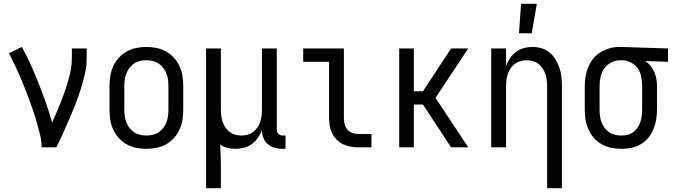

<svg xmlns="http://www.w3.org/2000/svg" viewBox="-20 -775 3540 1010"><path d="M199 0Q199 -33 191 -65Q183 -97 174 -129Q165 -161 154.5 -192Q144 -223 132.5 -254Q121 -285 109 -315.5Q97 -346 84 -376Q71 -406 56.5 -436Q42 -466 27 -495L95 -528Q121 -481 143 -432Q165 -383 184.5 -333Q204 -283 222 -232.5Q240 -182 254 -130Q266 -157 278 -184.5Q290 -212 300.5 -239.5Q311 -267 321 -295Q331 -323 339 -351.5Q347 -380 352.5 -409Q358 -438 358 -468V-520H436V-468Q436 -427 426.5 -386Q417 -345 404.5 -305.5Q392 -266 377 -227.5Q362 -189 345.5 -151Q329 -113 312 -75Q295 -37 276 0Z M750 8Q723 8 696 2.5Q669 -3 646 -16Q623 -29 604.5 -49.5Q586 -70 575 -94.5Q564 -119 560 -146Q556 -173 556 -200V-320Q556 -347 560 -374Q564 -401 575 -425.5Q586 -450 604.5 -470.5Q623 -491 646 -504Q669 -517 696 -522.5Q723 -528 750 -528Q777 -528 804 -522.5Q831 -517 854 -504Q877 -491 895.5 -470.5Q914 -450 925 -425.5Q936 -401 940 -374Q944 -347 944 -320V-200Q944 -173 940 -146Q936 -119 925 -94.5Q914 -70 895.5 -49.5Q877 -29 854 -16Q831 -3 804 2.5Q777 8 750 8ZM750 -62Q767 -62 784 -66Q801 -70 815 -79.5Q829 -89 839.5 -103Q850 -117 856 -133Q862 -149 864 -166Q866 -183 866 -200V-320Q866 -337 864 -354Q862 -371 856 -387Q850 -403 839.5 -417Q829 -431 815 -440.5Q801 -450 784 -454Q767 -458 750 -458Q733 -458 716 -454Q699 -450 685 -440.5Q671 -431 660.5 -417Q650 -403 644 -387Q638 -371 636 -354Q634 -337 634 -320V-200Q634 -183 636 -166Q638 -149 644 -133Q650 -117 660.5 -103Q671 -89 685 -79.5Q699 -70 716 -66Q733 -62 750 -62Z M1064 215V-520H1142V-200Q1142 -183 1144 -166.5Q1146 -150 1151 -134.5Q1156 -119 1165.5 -105Q1175 -91 1188 -81Q1201 -71 1217 -66.5Q1233 -62 1250 -62Q1267 -62 1283 -66.5Q1299 -71 1312 -81Q1325 -91 1334.5 -105Q1344 -119 1349 -134.5Q1354 -150 1356 -166.5Q1358 -183 1358 -200V-520H1436V-93Q1436 -87 1438 -81Q1440 -75 1444.5 -70.5Q1449 -66 1455 -64Q1461 -62 1467 -62H1482V8H1467Q1446 8 1425.5 2.5Q1405 -3 1389 -16.5Q1373 -30 1365.5 -50Q1358 -70 1358 -91Q1350 -70 1337 -51Q1324 -32 1305.5 -18Q1287 -4 1264.5 2Q1242 8 1220 8Q1198 8 1177 3Q1156 -2 1138 -14Q1140 16 1141 46.5Q1142 77 1142 107V215Z M1866 0Q1845 0 1824.5 -3.5Q1804 -7 1785 -16Q1766 -25 1751.5 -40Q1737 -55 1727.5 -74Q1718 -93 1714.5 -113.5Q1711 -134 1711 -155V-450H1575V-520H1789V-155Q1789 -138 1793 -122Q1797 -106 1807.5 -93.5Q1818 -81 1834 -75.5Q1850 -70 1866 -70H1934V0Z M2080 0V-520H2157V-295H2205L2353 -520H2443L2271 -260L2443 0H2353L2205 -225H2157V0Z M2710 -600 2721 -755H2804L2777 -600ZM2858 215V-320Q2858 -337 2856 -353.5Q2854 -370 2849 -385.5Q2844 -401 2834.5 -415Q2825 -429 2812 -439Q2799 -449 2783 -453.5Q2767 -458 2750 -458Q2733 -458 2717 -453.5Q2701 -449 2688 -439Q2675 -429 2665.5 -415Q2656 -401 2651 -385.5Q2646 -370 2644 -353.5Q2642 -337 2642 -320V0H2564V-520H2642V-429Q2650 -450 2663 -469Q2676 -488 2694.5 -502Q2713 -516 2735.5 -522Q2758 -528 2780 -528Q2805 -528 2829 -521Q2853 -514 2871.5 -498.5Q2890 -483 2903 -461.5Q2916 -440 2923.5 -416.5Q2931 -393 2933.5 -368.5Q2936 -344 2936 -320V215Z M3249 8Q3222 8 3195.5 2.5Q3169 -3 3145.5 -16Q3122 -29 3104 -49.5Q3086 -70 3075 -95Q3064 -120 3060 -146.5Q3056 -173 3056 -200V-320Q3056 -346 3060 -371.5Q3064 -397 3074 -421Q3084 -445 3100 -465.5Q3116 -486 3138 -499.5Q3160 -513 3185 -520.5Q3210 -528 3236 -528H3250L3494 -520V-450L3375 -454Q3391 -443 3403 -427.5Q3415 -412 3422.5 -394.5Q3430 -377 3433 -358Q3436 -339 3436 -320V-200Q3436 -173 3432 -147Q3428 -121 3418 -96.5Q3408 -72 3391 -51Q3374 -30 3351 -16.5Q3328 -3 3302 2.5Q3276 8 3249 8ZM3249 -62Q3266 -62 3282 -66Q3298 -70 3311.5 -80Q3325 -90 3334.5 -104.5Q3344 -119 3349 -134.5Q3354 -150 3356 -166.5Q3358 -183 3358 -200V-320Q3358 -344 3354 -367.5Q3350 -391 3337.5 -411Q3325 -431 3304 -443.5Q3283 -456 3259 -458H3242Q3217 -458 3194.5 -446Q3172 -434 3158 -414Q3144 -394 3139 -369.5Q3134 -345 3134 -320V-200Q3134 -183 3136 -166Q3138 -149 3144 -133Q3150 -117 3160 -103Q3170 -89 3184 -79.5Q3198 -70 3215 -66Q3232 -62 3249 -62Z"/></svg>

Font: Iosevka Algr
Style: Regular
Weight: 400
Monospace: yes
Designer: Belleve Invis
Foundry: Belleve Invis
Version: Version 26.0.2; ttfautohint (v1.8.3)